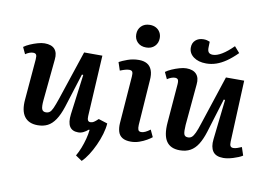

<svg xmlns="http://www.w3.org/2000/svg" viewBox="-95 -917 1756 1264"><g transform="rotate(10 783.5 -285.0)"><path d="M12 -477Q28 -489 52 -499.5Q76 -510 102 -517.5Q128 -525 148 -525Q195 -525 216 -501Q237 -477 232 -432L205 -155Q201 -113 207 -96Q213 -79 234 -79Q249 -79 259.5 -87Q270 -95 280 -117.5Q290 -140 304 -181L414 -511H536L513 -103Q512 -84 517 -75Q522 -66 534 -66Q546 -66 556.5 -72.5Q567 -79 585 -96L645 -77Q643 -44 631.5 -5Q620 34 602.5 72Q585 110 564.5 142Q544 174 522 195L479 166Q494 140 506 109.5Q518 79 526.5 46.5Q535 14 538 -15L533 -16Q517 -2 500.5 6Q484 14 466 14Q426 14 409 -13Q392 -40 399 -96L434 -364L425 -365L353 -137Q335 -82 312.5 -48.5Q290 -15 261.5 -0.5Q233 14 195 14Q135 14 106.5 -24.5Q78 -63 85 -139L108 -410Q110 -434 104.5 -442.5Q99 -451 84 -451Q72 -451 59 -446Q46 -441 33 -432Z M751 -409Q753 -431 748 -440.5Q743 -450 727 -450Q715 -450 700.5 -446Q686 -442 666 -434L648 -488Q667 -499 703 -512Q739 -525 779 -525Q811 -525 833 -512.5Q855 -500 865.5 -473Q876 -446 872 -404L851 -103Q850 -82 854.5 -71Q859 -60 875 -60Q887 -60 902 -67Q917 -74 934 -87L956 -40Q944 -30 922.5 -17.5Q901 -5 874 4.5Q847 14 818 14Q782 14 761 1Q740 -12 732.5 -36.5Q725 -61 727 -93ZM731 -689Q731 -722 752.5 -743.5Q774 -765 810 -765Q833 -765 850.5 -755.5Q868 -746 878 -729Q888 -712 888 -690Q888 -657 866.5 -635.5Q845 -614 810 -614Q774 -614 752.5 -635Q731 -656 731 -689Z M960 -477Q976 -489 1000 -499.5Q1024 -510 1050 -517.5Q1076 -525 1096 -525Q1141 -525 1163 -501Q1185 -477 1180 -432L1155 -157Q1152 -114 1157 -96.5Q1162 -79 1184 -79Q1199 -79 1209.5 -88Q1220 -97 1230.5 -119.5Q1241 -142 1254 -183L1362 -511H1484L1466 -100Q1465 -80 1470.5 -71Q1476 -62 1490 -62Q1502 -62 1516.5 -67Q1531 -72 1545 -78L1563 -24Q1551 -16 1535 -9.5Q1519 -3 1501.5 2.5Q1484 8 1467 11Q1450 14 1436 14Q1386 14 1366 -15Q1346 -44 1352 -96L1382 -364L1373 -365L1303 -137Q1287 -86 1266 -52.5Q1245 -19 1215.5 -2.5Q1186 14 1145 14Q1083 14 1055.5 -26.5Q1028 -67 1035 -152L1056 -410Q1058 -435 1052 -443Q1046 -451 1032 -451Q1021 -451 1007.5 -446Q994 -441 981 -432ZM1217 -579Q1165 -579 1132.5 -603Q1100 -627 1100 -665Q1100 -696 1120.5 -714.5Q1141 -733 1174 -733Q1187 -733 1196.5 -730.5Q1206 -728 1216 -724L1215 -687Q1214 -664 1222.5 -653.5Q1231 -643 1251 -643Q1277 -643 1311 -663.5Q1345 -684 1385 -724L1420 -684Q1383 -647 1349.5 -624Q1316 -601 1283.5 -590Q1251 -579 1217 -579Z"/></g></svg>

Font: Literata 18pt SemiBold
Style: Italic
Weight: 600
Italic angle: -2°
Designer: Latin by Veronika Burian and Jose Scaglione. Greek by Irene Vlachou. Cyrillic by Vera Evstafieva
Foundry: TypeTogether
Version: Version 3.103;gftools[0.9.29]